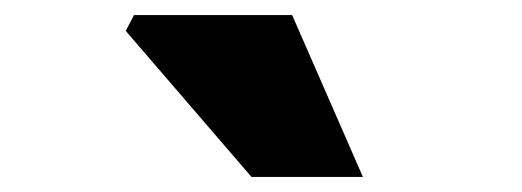

<svg xmlns="http://www.w3.org/2000/svg" viewBox="-20 -861 693 255"><path d="M147 -820 158 -841H368L462 -626H314Z"/></svg>

Font: Nebula Sans Black
Style: Regular
Weight: 900
Italic angle: -9°
Designer: Paul D. Hunt for Adobe (as Source Sans)
Foundry: Nebula Entertainment & Broadcasting LLC
Version: Version 1.010